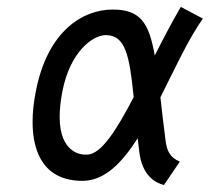

<svg xmlns="http://www.w3.org/2000/svg" viewBox="-20 -525 613 561"><path d="M162.1 -257.3C184.6 -374 251 -422.4 289.1 -422.4C346.2 -422.4 358.4 -363.8 370.6 -241.2C320.8 -145.5 275.4 -73.2 233.9 -73.2H227.5C220.2 -73.2 154.3 -75.7 154.3 -183.6C154.3 -204.1 156.7 -228.5 162.1 -257.3ZM448.7 -240.7C490.2 -322.8 529.3 -409.2 572.8 -470.7L508.3 -504.9C481.9 -459.5 456.5 -411.1 432.1 -362.8C415.5 -459 389.6 -497.1 309.1 -497.1C223.6 -497.1 119.1 -436.5 84.5 -257.3C78.6 -227.1 75.2 -197.3 75.2 -168.9C75.2 -73.7 112.8 3.4 221.2 3.4C285.2 3.4 336.4 -48.8 382.3 -121.1C383.8 -110.4 384.8 -99.1 386.2 -87.9C389.2 -58.6 399.4 0 459 15.6L505.4 -52.7C475.6 -65.4 467.8 -85 463.9 -113.3C457.5 -160.6 453.1 -203.1 448.7 -240.7Z"/></svg>

Font: Fantasque Sans Mono
Style: RegItalic
Weight: 400
Italic angle: -11°
Monospace: yes
Designer: Jany Belluz
Version: Version 1.6.3